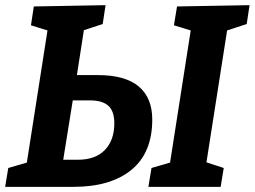

<svg xmlns="http://www.w3.org/2000/svg" viewBox="-23 -724 987 744"><path d="M357 -433Q462 -433 514.5 -389Q567 -345 567 -261Q567 -132 486.5 -66Q406 0 262 0H-3L9 -73L81 -94L161 -606L97 -626L108 -699L386 -704L375 -631L302 -607L275 -433ZM944 -704 933 -631 857 -606 777 -95 844 -73 832 0H552L564 -73L636 -94L716 -606L651 -626L663 -699ZM279 -105Q347 -105 383.5 -143Q420 -181 420 -246Q420 -293 397 -314Q374 -335 325 -335H259L222 -105Z"/></svg>

Font: Bitter Pro
Style: Bold Italic
Weight: 700
Italic angle: -9°
Designer: Sol Matas, and Bitter project Authors
Foundry: Sol Matas
Version: Version 1.010